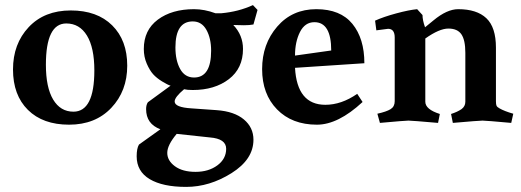

<svg xmlns="http://www.w3.org/2000/svg" viewBox="-20 -473 2044 753"><path d="M251 16Q148 16 89.5 -42Q31 -100 31 -200.5Q31 -301 92.5 -366.5Q154 -432 257.5 -432Q361 -432 420 -373.5Q479 -315 479 -215.5Q479 -116 416.5 -50Q354 16 251 16ZM160 -219Q160 -130 188.5 -82.5Q217 -35 268 -35Q350 -35 350 -197Q350 -286 321 -333.5Q292 -381 240 -381Q160 -381 160 -219Z M974 -377Q959 -374 936.5 -374Q914 -374 895 -375Q933 -335 933 -281Q933 -205 877.5 -162.5Q822 -120 736 -120Q714 -120 702 -123Q665 -92 665 -75Q665 -52 731 -48L830 -41Q899 -36 936.5 -4.5Q974 27 974 75Q974 152 888 206Q802 260 710 260Q618 260 567 229.5Q516 199 516 140Q516 109 525 94L609 34Q553 13 553 -45Q553 -62 560 -72L649 -137Q638 -140 616 -153.5Q594 -167 580.5 -182Q567 -197 555.5 -223.5Q544 -250 544 -281Q544 -355 599 -396Q654 -437 741 -437Q782 -437 825 -421H848Q915 -427 972 -453L990 -434ZM673 52Q636 96 636 126.5Q636 157 666 179Q696 201 747 201Q798 201 832.5 175.5Q867 150 867 110.5Q867 71 803 66ZM668 -287Q668 -236 686.5 -202.5Q705 -169 741 -169Q808 -169 808 -274Q808 -323 789.5 -356Q771 -389 736 -389Q668 -389 668 -287Z M1256 -62Q1319 -62 1381 -105L1402 -73Q1306 16 1223 16Q1125 16 1066.5 -44Q1008 -104 1008 -202Q1008 -300 1067 -368.5Q1126 -437 1220.5 -437Q1315 -437 1362 -379.5Q1409 -322 1409 -225L1137 -207Q1145 -62 1256 -62ZM1279 -275Q1279 -386 1213 -386Q1176 -386 1156.5 -347.5Q1137 -309 1137 -255Z M1648 -74Q1648 -44 1705 -26L1698 9Q1595 0 1582 0Q1569 0 1470 9L1460 -27Q1496 -35 1512 -45Q1528 -55 1528 -76V-326Q1528 -360 1502 -360L1456 -354L1451 -392Q1484 -407 1534 -420.5Q1584 -434 1616 -437L1637 -414Q1637 -394 1647 -366L1680 -393Q1733 -437 1777 -437Q1850 -437 1887.5 -401.5Q1925 -366 1925 -286V-76Q1925 -63 1927.5 -58Q1930 -53 1939 -48Q1958 -37 1993 -27L1985 9Q1886 0 1872.5 0Q1859 0 1756 9L1749 -26Q1774 -34 1790 -45Q1805 -56 1805 -74V-266Q1805 -316 1789.5 -338.5Q1774 -361 1738.5 -361Q1703 -361 1648 -322Z"/></svg>

Font: Buenard
Style: Bold
Weight: 700
Foundry: FontFuror
Version: Version 1.002 2011